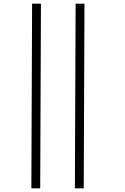

<svg xmlns="http://www.w3.org/2000/svg" viewBox="-20 -781 677 1041"><path d="M434 240 438 -761H390L386 240ZM198 240 202 -761H154L150 240Z"/></svg>

Font: Noto Sans Display Condensed Light
Style: Italic
Weight: 300
Width: 3
Designer: Monotype Design team
Foundry: Monotype Imaging Inc.
Version: 1.000